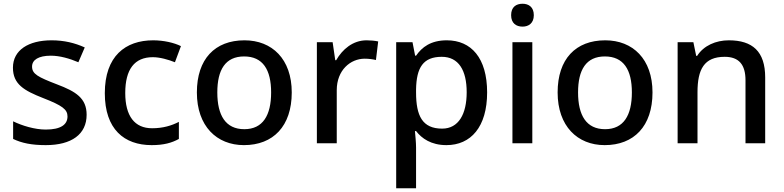

<svg xmlns="http://www.w3.org/2000/svg" viewBox="-20 -764 4179 1024"><path d="M442 -152C442 -240 385 -276 284 -314C183 -353 151 -369 151 -409C151 -445 186 -467 251 -467C299 -467 351 -452 398 -432L432 -511C379 -535 322 -549 255 -549C132 -549 49 -497 49 -403C49 -315 108 -281 210 -241C313 -201 340 -180 340 -143C340 -100 305 -73 224 -73C165 -73 97 -94 50 -117V-23C96 -1 148 10 224 10C362 10 442 -48 442 -152Z M789 10C853 10 896 -2 934 -23V-114C895 -94 849 -80 791 -80C698 -80 648 -145 648 -268C648 -394 697 -459 795 -459C833 -459 878 -446 913 -432L945 -518C909 -536 853 -549 797 -549C649 -549 539 -465 539 -267C539 -75 642 10 789 10Z M1536 -271C1536 -449 1431 -549 1284 -549C1126 -549 1030 -449 1030 -271C1030 -91 1136 10 1281 10C1437 10 1536 -91 1536 -271ZM1139 -271C1139 -392 1182 -463 1282 -463C1382 -463 1426 -392 1426 -271C1426 -149 1382 -75 1283 -75C1183 -75 1139 -149 1139 -271Z M1935 -549C1862 -549 1806 -501 1773 -443H1768L1754 -539H1670V0H1776V-283C1776 -390 1849 -451 1925 -451C1947 -451 1968 -448 1985 -444L1997 -543C1980 -547 1955 -549 1935 -549Z M2363 -549C2277 -549 2230 -512 2199 -467H2194L2180 -539H2093V240H2199V23C2199 -4 2195 -42 2193 -65H2199C2229 -26 2279 10 2361 10C2491 10 2578 -87 2578 -271C2578 -455 2493 -549 2363 -549ZM2336 -461C2426 -461 2469 -389 2469 -272C2469 -156 2426 -78 2338 -78C2232 -78 2199 -147 2199 -271V-287C2201 -404 2237 -461 2336 -461Z M2767 -744C2733 -744 2706 -727 2706 -683C2706 -640 2733 -622 2767 -622C2799 -622 2827 -640 2827 -683C2827 -727 2799 -744 2767 -744ZM2819 -539H2713V0H2819Z M3460 -271C3460 -449 3355 -549 3208 -549C3050 -549 2954 -449 2954 -271C2954 -91 3060 10 3205 10C3361 10 3460 -91 3460 -271ZM3063 -271C3063 -392 3106 -463 3206 -463C3306 -463 3350 -392 3350 -271C3350 -149 3306 -75 3207 -75C3107 -75 3063 -149 3063 -271Z M3867 -549C3798 -549 3733 -521 3698 -466H3693L3678 -539H3594V0H3700V-272C3700 -394 3735 -461 3845 -461C3921 -461 3956 -419 3956 -336V0H4061V-351C4061 -490 3993 -549 3867 -549Z"/></svg>

Font: Noto Sans Canadian Aboriginal Medium
Style: Regular
Weight: 500
Designer: Monotype Design Team, Typotheque's Kevin King
Foundry: Monotype Imaging Inc.
Version: Version 2.004